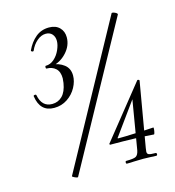

<svg xmlns="http://www.w3.org/2000/svg" viewBox="-98 -718 736 806"><g transform="rotate(-15 270.0 -315.5)"><path d="M233 -414Q233 -389 219 -363Q205 -337 179.5 -320Q154 -303 122 -303Q61 -303 51 -372Q50 -376 56 -377Q62 -378 63 -374Q73 -321 118 -321Q144 -321 162 -339Q180 -357 186 -394Q188 -408 188 -414Q188 -443 172.5 -457Q157 -471 133 -471Q130 -471 130 -477Q130 -483 133 -483Q153 -483 169.5 -497.5Q186 -512 195.5 -533.5Q205 -555 205 -572Q205 -590 195 -601.5Q185 -613 167 -613Q147 -613 128.5 -597Q110 -581 100 -557Q98 -555 97 -555Q94 -555 91 -557Q88 -559 89 -561Q104 -594 128.5 -614.5Q153 -635 187 -635Q216 -635 232.5 -618.5Q249 -602 249 -576Q249 -540 222 -510.5Q195 -481 157 -474L156 -482Q189 -479 211 -462Q233 -445 233 -414ZM141 4Q136 4 127 -0.5Q118 -5 119 -7L457 -625Q458 -626 460 -626Q466 -626 474 -621.5Q482 -617 481 -613L143 3Q143 4 141 4ZM356 -10Q388 -10 398 -15.5Q408 -21 412 -41L450 -267L470 -284L347 -114Q345 -113 345.5 -111.5Q346 -110 349 -110Q381 -110 410 -111.5Q439 -113 452 -113L502 -116Q503 -116 503 -112Q503 -105 501 -96Q499 -87 497 -87Q424 -93 308 -93Q307 -93 306 -95.5Q305 -98 307 -99L488 -325Q489 -326 491 -326Q493 -326 495.5 -324.5Q498 -323 497 -320L449 -41L447 -25Q447 -16 454 -13Q461 -10 483 -10Q488 -10 488 -4Q488 2 483 2Q468 2 460 1L427 0L386 1Q375 2 356 2Q352 2 352 -4Q352 -10 356 -10Z"/></g></svg>

Font: Cormorant Infant
Style: Italic
Weight: 400
Italic angle: -10°
Designer: Christian Thalmann (Catharsis Fonts)
Foundry: Catharsis Fonts
Version: Version 4.000